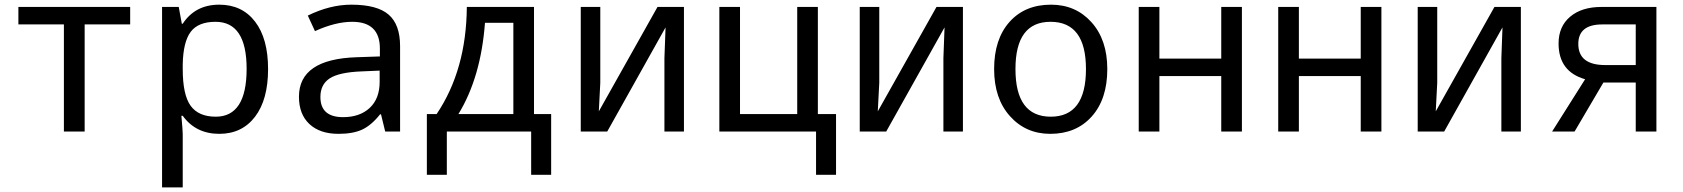

<svg xmlns="http://www.w3.org/2000/svg" viewBox="-20 -566 7241 826"><path d="M540 -460.9H344.2V0H254.9V-460.9H59.1V-536.1H540Z M766.1 -67.9H760.3Q766.1 -4.9 766.1 11.2V240.2H677.2V-536.1H749L762.2 -463.9H766.1Q819.8 -545.9 923.3 -545.9Q1021.5 -545.9 1077.4 -472.9Q1133.3 -399.9 1133.3 -269Q1133.3 -137.2 1077.1 -63.7Q1021 9.8 923.3 9.8Q822.3 9.8 766.1 -67.9ZM766.1 -289.1V-269Q766.1 -158.2 800 -111.1Q834 -64 908.2 -64Q1041 -64 1041 -270Q1041 -472.2 907.2 -472.2Q833 -472.2 800.5 -429.2Q768.1 -386.2 766.1 -289.1Z M1637.2 0 1619.1 -74.2H1615.2Q1577.6 -26.9 1538.1 -8.5Q1498.5 9.8 1436 9.8Q1356.4 9.8 1311.3 -32.2Q1266.1 -74.2 1266.1 -149.9Q1266.1 -312 1515.1 -319.8L1614.3 -323.2V-356.9Q1614.3 -472.2 1495.1 -472.2Q1423.3 -472.2 1335 -432.1L1304.2 -499Q1399.9 -545.9 1491.2 -545.9Q1602.1 -545.9 1651.6 -503.4Q1701.2 -460.9 1701.2 -367.2V0ZM1613.3 -262.2 1534.2 -258.8Q1438.5 -254.9 1398.4 -228.8Q1358.4 -202.6 1358.4 -148.9Q1358.4 -62 1456.1 -62Q1527.8 -62 1570.6 -101.8Q1613.3 -141.6 1613.3 -213.9Z M2351.1 186H2265.1V0H1902.3V186H1816.4V-75.2H1858.4Q1986.3 -265.1 1988.3 -536.1H2277.3V-75.2H2351.1ZM2188.5 -75.2V-467.8H2066.4Q2048.8 -232.9 1952.1 -75.2Z M2562.5 -536.1V-210L2556.2 -86.9L2808.6 -536.1H2922.4V0H2838.4V-315.9L2843.3 -448.2L2592.3 0H2478.5V-536.1Z M3576.7 186H3490.7V0H3074.7V-536.1H3163.6V-75.2H3409.7V-536.1H3498.5V-75.2H3576.7Z M3762.7 -536.1V-210L3756.3 -86.9L4008.8 -536.1H4122.6V0H4038.6V-315.9L4043.5 -448.2L3792.5 0H3678.7V-536.1Z M4498.5 9.8Q4393.1 9.8 4325 -66.2Q4256.8 -142.1 4256.8 -269Q4256.8 -397.5 4323 -471.7Q4389.2 -545.9 4501.5 -545.9Q4607.9 -545.9 4675.8 -470.2Q4743.7 -394.5 4743.7 -269Q4743.7 -139.6 4676.8 -64.9Q4609.9 9.8 4498.5 9.8ZM4500.5 -64Q4651.9 -64 4651.9 -269Q4651.9 -472.2 4499.5 -472.2Q4348.6 -472.2 4348.6 -269Q4348.6 -64 4500.5 -64Z M4967.8 -536.1V-314H5233.9V-536.1H5322.8V0H5233.9V-238.8H4967.8V0H4878.9V-536.1Z M5567.9 -536.1V-314H5834V-536.1H5922.9V0H5834V-238.8H5567.9V0H5479V-536.1Z M6163.1 -536.1V-210L6156.7 -86.9L6409.2 -536.1H6522.9V0H6439V-315.9L6443.8 -448.2L6192.9 0H6079.1V-536.1Z M6753.9 0H6657.2L6799.3 -225.1Q6685.1 -257.8 6685.1 -378.9Q6685.1 -452.1 6734.9 -494.1Q6784.7 -536.1 6869.1 -536.1H7106V0H7017.1V-210.9H6877.9ZM7017.1 -286.1V-460.9H6873Q6770 -460.9 6770 -377Q6770 -286.1 6886.2 -286.1Z"/></svg>

Font: Noto Mono
Style: Regular
Weight: 400
Designer: Monotype Design Team
Foundry: Monotype Imaging Inc.
Version: Version 1.00